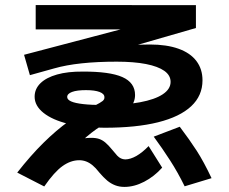

<svg xmlns="http://www.w3.org/2000/svg" viewBox="-20 -733 904 759"><path d="M372.4 -51.2Q371.9 -52.1 370.9 -53.1Q358.4 -69.2 346.1 -79.4Q333.9 -89.6 320.8 -94.6Q307.8 -99.6 293.3 -99.6Q259.6 -99.6 227.2 -76.5Q194.8 -53.5 154.9 4.1L48.1 -50.7Q101.2 -118.5 152 -168.6Q202.9 -218.7 251.2 -253.2Q299.5 -287.7 350.8 -313.4Q351.8 -314.4 352.3 -314.6Q352.7 -314.9 353.3 -314.9Q378.1 -327.4 385.7 -333.8Q393.3 -340.3 392.8 -348Q393.3 -361.9 374 -369.3Q354.8 -376.7 319.8 -376.7Q283.8 -376.7 264.7 -369.5Q245.6 -362.4 245.6 -349.6Q245.6 -339.2 261 -332.2Q276.3 -325.2 308.9 -321.5Q341.6 -317.8 393.2 -317.8Q474.4 -317.8 533.4 -328.7Q592.5 -339.7 623.4 -360.3Q654.4 -380.9 654.4 -409.4Q654.4 -435.2 629.6 -452.9Q604.7 -470.5 557 -479.9Q509.2 -489.2 441.4 -489.2Q364.3 -489.2 302.7 -482.6Q241.2 -476.1 193.1 -462.3L98.2 -435.9L75.1 -516.4L515.3 -632.2L515 -616.9H121.1V-712.9L754.5 -712.8V-622.3L402 -520.5L396 -546.9Q442.4 -552 484.5 -554.3Q526.7 -556.7 572 -557.1Q638.9 -557.1 685.6 -540.4Q732.3 -523.7 756.4 -491.8Q780.5 -460 780.5 -415.5Q780.5 -354.9 735.9 -313.1Q691.3 -271.3 604.8 -249.6Q518.3 -228 393.2 -228Q312.1 -228 249.4 -243.5Q186.8 -259 151.9 -286.9Q116.9 -314.9 116.9 -350.7Q116.9 -381.6 140 -404.1Q163.1 -426.6 205.7 -438.5Q248.3 -450.5 306.9 -450Q413.5 -450.5 463.7 -428.4Q513.9 -406.2 513.9 -357.3Q513.9 -325.7 488.4 -299.8Q462.9 -273.8 412.4 -252.1Q379.4 -237.5 341.8 -208.3Q304.1 -179.1 261.8 -133.4L236.1 -163.4Q266.8 -176.9 292 -182.5Q317.2 -188.1 340.4 -188.1Q359.7 -188.1 372.2 -183.7Q384.7 -179.4 396.4 -169.6Q408.2 -159.8 424.5 -139.9Q436 -125.5 443.3 -117.8Q450.7 -110.1 458.2 -106.7Q465.7 -103.2 475.1 -102.8Q495.8 -103.2 519.2 -116.5Q542.6 -129.9 567.5 -155.5L621.1 -70.3Q589.5 -35.1 550 -14.6Q510.5 5.9 471.7 5.9Q452.1 5.9 435.4 -0.5Q418.7 -6.9 404 -19Q389.3 -31.2 372.4 -51.2ZM587.7 -192.8 690.6 -232Q729.5 -180.6 757.6 -137.1Q785.7 -93.5 816.3 -28.7L709.9 3.5Q682.9 -51.8 652.3 -99.1Q621.8 -146.5 587.7 -192.8Z"/></svg>

Font: Pretendard GOV Variable
Style: Regular
Weight: 400
Designer: Base glyphs from Inter by Rasmus Andersson; Hangul glyphs from Noto Sans CJK(Source Han Sans) by Jang Soo-young and Kang
Foundry: Kil Hyung-jin
Version: Version 1.307;Glyphs 3.2 (3192)